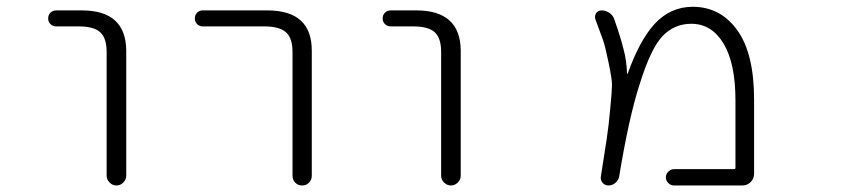

<svg xmlns="http://www.w3.org/2000/svg" viewBox="-20 -576 2540 574"><path d="M148.4 -497.1Q137.7 -497.1 130.9 -503.9Q124 -510.7 124 -521Q124 -531.2 130.9 -538.1Q137.7 -544.9 148.4 -544.9H224.6Q356.4 -544.9 357.4 -424.8V-50.8Q357.4 -39.1 348.6 -30.3Q339.8 -21.5 328.1 -21.5Q316.4 -21.5 307.6 -30.3Q298.8 -39.1 298.8 -50.8V-420.9Q298.8 -461.9 279.8 -479.5Q260.7 -497.1 214.8 -497.1Z M585.9 -497.1Q576.2 -497.1 569.3 -503.9Q562.5 -510.7 562.5 -521Q562.5 -531.2 569.3 -538.1Q576.2 -544.9 585.9 -544.9H779.3Q912.1 -544.9 912.1 -424.8V-50.8Q912.1 -38.1 903.8 -29.8Q895.5 -21.5 883.3 -21.5Q871.1 -21.5 862.8 -29.8Q854.5 -38.1 854.5 -50.8V-420.9Q854.5 -461.9 835 -479.5Q815.4 -497.1 769.5 -497.1Z M1148.4 -497.1Q1137.7 -497.1 1130.9 -503.9Q1124 -510.7 1124 -521Q1124 -531.2 1130.9 -538.1Q1137.7 -544.9 1148.4 -544.9H1224.6Q1356.4 -544.9 1357.4 -424.8V-50.8Q1357.4 -39.1 1348.6 -30.3Q1339.8 -21.5 1328.1 -21.5Q1316.4 -21.5 1307.6 -30.3Q1298.8 -39.1 1298.8 -50.8V-420.9Q1298.8 -461.9 1279.8 -479.5Q1260.7 -497.1 1214.8 -497.1Z M1995.1 -21.5Q1985.4 -21.5 1978 -28.8Q1970.7 -36.1 1970.7 -45.9Q1970.7 -55.7 1978 -63Q1985.4 -70.3 1995.1 -70.3H2173.8Q2178.7 -70.3 2178.7 -74.2V-275.4Q2178.7 -386.7 2143.1 -445.8Q2107.4 -504.9 2046.9 -504.9Q1996.1 -504.9 1960.9 -468.3Q1925.8 -431.6 1892.6 -325.2Q1860.4 -226.6 1831.1 -48.8Q1829.1 -37.1 1819.8 -29.3Q1810.5 -21.5 1798.8 -21.5Q1788.1 -21.5 1781.2 -29.8Q1774.4 -38.1 1776.4 -48.8Q1789.1 -127.9 1793.9 -161.1Q1799.8 -199.2 1804.7 -254.9Q1809.6 -305.7 1809.6 -323.2Q1809.6 -339.8 1799.8 -386.7Q1791 -430.7 1783.2 -455.1Q1776.4 -473.6 1759.8 -518.6Q1758.8 -522.5 1758.8 -525.4Q1758.8 -531.2 1761.7 -536.1Q1767.6 -544.9 1778.3 -544.9Q1791 -544.9 1801.8 -537.6Q1812.5 -530.3 1816.4 -518.6Q1835.9 -462.9 1844.7 -426.8Q1853.5 -393.6 1854.5 -355.5Q1854.5 -355.5 1855 -355.5Q1855.5 -355.5 1856.4 -355.5Q1891.6 -454.1 1935.5 -502.9Q1983.4 -555.7 2050.8 -555.7Q2133.8 -555.7 2184.1 -485.8Q2234.4 -416 2234.4 -278.3V-56.6Q2234.4 -42 2224.1 -31.7Q2213.9 -21.5 2199.2 -21.5Z"/></svg>

Font: Rounded-L Mgen+ 1m light
Style: Regular
Weight: 200
Designer: [Source Han Sans]
Ryoko NISHIZUKA  (kana & ideographs); Paul D. Hunt (Latin, Greek & Cyrillic); Wenlong ZHANG  (bopomofo
Version: Version 1.059.20150602